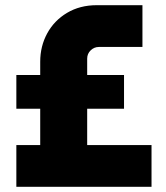

<svg xmlns="http://www.w3.org/2000/svg" viewBox="-20 -720 639 740"><path d="M43 0V-161H135V-301H43V-431H135V-482Q135 -542 162 -591.5Q189 -641 238.5 -670.5Q288 -700 353 -700H529V-539H361Q343 -539 329.5 -526Q316 -513 316 -494V-431H458V-301H316V-161H564V0Z"/></svg>

Font: MuseoModerno ExtraBold
Style: Regular
Weight: 800
Designer: Pablo Cosgaya, Héctor Gatti, Marcela Romero, and the Authors of The MuseoModerno Project.
Foundry: Omnibus-Type Team
Version: Version 1.001